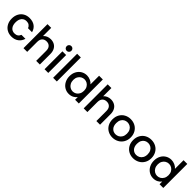

<svg xmlns="http://www.w3.org/2000/svg" viewBox="437 -2472 4184 4184"><g transform="rotate(45 2529.0 -380.5)"><path d="M37 -276Q37 -361 71.5 -425.5Q106 -490 167 -525Q228 -560 307 -560Q407 -560 472.5 -512.5Q538 -465 561 -377H438Q423 -418 390 -441Q357 -464 307 -464Q237 -464 195.5 -414.5Q154 -365 154 -276Q154 -187 195.5 -137Q237 -87 307 -87Q406 -87 438 -174H561Q537 -90 471 -40.5Q405 9 307 9Q228 9 167 -26.5Q106 -62 71.5 -126.5Q37 -191 37 -276Z M960 -560Q1023 -560 1072.5 -533Q1122 -506 1150.5 -453Q1179 -400 1179 -325V0H1066V-308Q1066 -382 1029 -421.5Q992 -461 928 -461Q864 -461 826.5 -421.5Q789 -382 789 -308V0H675V-740H789V-487Q818 -522 862.5 -541Q907 -560 960 -560Z M1382 -624Q1351 -624 1330 -645Q1309 -666 1309 -697Q1309 -728 1330 -749Q1351 -770 1382 -770Q1412 -770 1433 -749Q1454 -728 1454 -697Q1454 -666 1433 -645Q1412 -624 1382 -624ZM1438 -551V0H1324V-551Z M1702 -740V0H1588V-740Z M1814 -278Q1814 -361 1848.5 -425Q1883 -489 1942.5 -524.5Q2002 -560 2075 -560Q2129 -560 2181.5 -536.5Q2234 -513 2265 -474V-740H2380V0H2265V-83Q2237 -43 2187.5 -17Q2138 9 2074 9Q2002 9 1942.5 -27.5Q1883 -64 1848.5 -129.5Q1814 -195 1814 -278ZM2265 -276Q2265 -333 2241.5 -375Q2218 -417 2180 -439Q2142 -461 2098 -461Q2054 -461 2016 -439.5Q1978 -418 1954.5 -376.5Q1931 -335 1931 -278Q1931 -221 1954.5 -178Q1978 -135 2016.5 -112.5Q2055 -90 2098 -90Q2142 -90 2180 -112Q2218 -134 2241.5 -176.5Q2265 -219 2265 -276Z M2815 -560Q2878 -560 2927.5 -533Q2977 -506 3005.5 -453Q3034 -400 3034 -325V0H2921V-308Q2921 -382 2884 -421.5Q2847 -461 2783 -461Q2719 -461 2681.5 -421.5Q2644 -382 2644 -308V0H2530V-740H2644V-487Q2673 -522 2717.5 -541Q2762 -560 2815 -560Z M3418 9Q3340 9 3277 -26.5Q3214 -62 3178 -126.5Q3142 -191 3142 -276Q3142 -360 3179 -425Q3216 -490 3280 -525Q3344 -560 3423 -560Q3502 -560 3566 -525Q3630 -490 3667 -425Q3704 -360 3704 -276Q3704 -192 3666 -127Q3628 -62 3562.5 -26.5Q3497 9 3418 9ZM3418 -90Q3462 -90 3500.5 -111Q3539 -132 3563 -174Q3587 -216 3587 -276Q3587 -336 3564 -377.5Q3541 -419 3503 -440Q3465 -461 3421 -461Q3377 -461 3339.5 -440Q3302 -419 3280 -377.5Q3258 -336 3258 -276Q3258 -187 3303.5 -138.5Q3349 -90 3418 -90Z M4056 9Q3978 9 3915 -26.5Q3852 -62 3816 -126.5Q3780 -191 3780 -276Q3780 -360 3817 -425Q3854 -490 3918 -525Q3982 -560 4061 -560Q4140 -560 4204 -525Q4268 -490 4305 -425Q4342 -360 4342 -276Q4342 -192 4304 -127Q4266 -62 4200.5 -26.5Q4135 9 4056 9ZM4056 -90Q4100 -90 4138.5 -111Q4177 -132 4201 -174Q4225 -216 4225 -276Q4225 -336 4202 -377.5Q4179 -419 4141 -440Q4103 -461 4059 -461Q4015 -461 3977.5 -440Q3940 -419 3918 -377.5Q3896 -336 3896 -276Q3896 -187 3941.5 -138.5Q3987 -90 4056 -90Z M4417 -278Q4417 -361 4451.5 -425Q4486 -489 4545.5 -524.5Q4605 -560 4678 -560Q4732 -560 4784.5 -536.5Q4837 -513 4868 -474V-740H4983V0H4868V-83Q4840 -43 4790.5 -17Q4741 9 4677 9Q4605 9 4545.5 -27.5Q4486 -64 4451.5 -129.5Q4417 -195 4417 -278ZM4868 -276Q4868 -333 4844.5 -375Q4821 -417 4783 -439Q4745 -461 4701 -461Q4657 -461 4619 -439.5Q4581 -418 4557.5 -376.5Q4534 -335 4534 -278Q4534 -221 4557.5 -178Q4581 -135 4619.5 -112.5Q4658 -90 4701 -90Q4745 -90 4783 -112Q4821 -134 4844.5 -176.5Q4868 -219 4868 -276Z"/></g></svg>

Font: A Bank Premium Med
Style: Regular
Weight: 500
Designer: Ninad Kale (Devanagari), Jonny Pinhorn (Latin), Htun Naung (Myanmar)
Foundry: Indian Type Foundry
Version: 4.004